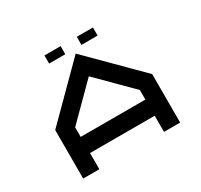

<svg xmlns="http://www.w3.org/2000/svg" viewBox="-171 -1065 1343 1286"><g transform="rotate(-30 500.0 -422.0)"><path d="M875 0H750V-125H250V0H125V-375L500 -750L875 -375ZM687.5 -781.2H562.5V-843.8H687.5ZM750 -250V-324.2L500 -574.2L250 -324.2V-250ZM437.5 -781.2H312.5V-843.8H437.5Z"/></g></svg>

Font: Xanmono
Style: Regular
Weight: 400
Designer: GGBotNet
Foundry: GGBotNet
Version: 1.00